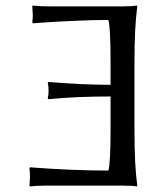

<svg xmlns="http://www.w3.org/2000/svg" viewBox="-20 -668 600 691"><path d="M377.9 -200.2V-320.8Q252.9 -320.8 154.8 -311L151.9 -314Q154.8 -327.1 154.8 -341.8Q154.8 -356.9 151.9 -370.1L154.8 -373Q278.8 -362.8 377.9 -362.8V-444.8Q377.9 -568.8 370.1 -596.2Q310.5 -596.2 242.7 -592.8Q176.3 -589.8 136.7 -586.9L98.1 -584L96.2 -587.9Q98.1 -603.5 98.1 -613.8Q98.1 -616.7 96.2 -645L98.1 -647.9Q122.1 -645 158.2 -645H420.9Q436 -645 449 -645.8Q461.9 -646.5 466.8 -647.5L472.2 -647.9L474.1 -645Q463.9 -569.8 463.9 -444.8V-200.2Q463.9 -71.3 474.1 0L473.1 2.9Q456.1 0 420.9 0H147.9Q112.3 0 87.9 2.9L85.9 0Q87.9 -28.3 87.9 -28.8Q87.9 -46.4 85.9 -62L87.9 -65.9Q236.8 -54.2 370.1 -54.2Q377.9 -81.5 377.9 -200.2Z"/></svg>

Font: Linux Biolinum G
Style: Regular
Weight: 400
Designer: Philipp H. Poll
Foundry: Philipp H. Poll
Version: Version 1.1.0 ; ttfautohint (v1.6)